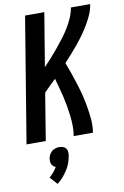

<svg xmlns="http://www.w3.org/2000/svg" viewBox="-105 -795 717 1110"><g transform="rotate(-10 253.0 -239.5)"><path d="M3 0 124 -735H237L185 -421Q207 -444 228.5 -468Q250 -492 270.5 -517Q291 -542 310.5 -567.5Q330 -593 346.5 -620Q363 -647 375.5 -676Q388 -705 393 -735H506Q502 -706 490 -677.5Q478 -649 462 -622Q446 -595 428 -569.5Q410 -544 389.5 -519Q369 -494 348.5 -470.5Q328 -447 306 -424Q319 -391 330.5 -357Q342 -323 353 -288.5Q364 -254 372.5 -219Q381 -184 387 -148Q393 -112 396 -75Q399 -38 393 0H280Q285 -30 284.5 -60Q284 -90 280.5 -119.5Q277 -149 272 -177.5Q267 -206 260.5 -234Q254 -262 246 -290Q238 -318 231 -345Q213 -328 195.5 -310.5Q178 -293 161 -276L116 0ZM140 256 101 212Q114 201 126 187Q138 173 147 157Q139 155 133 149.5Q127 144 123.5 137Q120 130 119.5 121.5Q119 113 120 104Q122 93 127.5 82Q133 71 142.5 63Q152 55 163.5 51.5Q175 48 186 48Q197 48 207.5 51.5Q218 55 224.5 63Q231 71 232.5 82Q234 93 232 104Q229 126 221.5 147Q214 168 201.5 187.5Q189 207 174 224.5Q159 242 140 256Z"/></g></svg>

Font: Iosevka Term Curly Oblique
Style: Bold
Weight: 700
Italic angle: -9°
Designer: Belleve Invis
Foundry: Belleve Invis
Version: Version 32.3.0